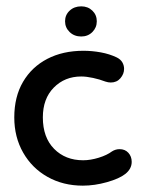

<svg xmlns="http://www.w3.org/2000/svg" viewBox="-20 -575 455 605"><path d="M375 -27Q356 -12 317 -1Q278 10 241 10Q179 10 130 -17.5Q81 -45 53 -94Q25 -143 25 -205Q25 -270 52.5 -317Q80 -364 129 -389.5Q178 -415 243 -415Q270 -415 297.5 -410Q325 -405 348 -394Q360 -388 365.5 -378.5Q371 -369 371 -358Q371 -342 359.5 -328.5Q348 -315 329 -315Q321 -315 312 -318Q294 -325 273 -329.5Q252 -334 236 -334Q184 -334 149.5 -299Q115 -264 115 -205Q115 -142 150.5 -106Q186 -70 242 -70Q265 -70 291 -78Q317 -86 333 -98Q344 -105 357 -105Q374 -105 384.5 -93.5Q395 -82 395 -65Q395 -43 375 -27ZM236 -460Q214 -460 199.5 -474Q185 -488 185 -508Q185 -528 199.5 -541.5Q214 -555 236 -555Q257 -555 271 -541.5Q285 -528 285 -508Q285 -488 271 -474Q257 -460 236 -460Z"/></svg>

Font: Dongle
Style: Bold
Weight: 700
Designer: Yanghee Ryu
Foundry: Yanghee Ryu
Version: Version 2.000